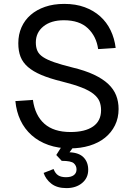

<svg xmlns="http://www.w3.org/2000/svg" viewBox="-20 -746 688 986"><path d="M340 16Q279 16 229 -1.5Q179 -19 142.5 -51.5Q106 -84 85 -128.5Q64 -173 59 -227L149 -233Q160 -153 208 -110.5Q256 -68 342 -68Q417 -68 458 -96.5Q499 -125 499 -180Q499 -205 491 -225Q483 -245 461 -263Q439 -281 399.5 -296.5Q360 -312 296 -328Q235 -343 192.5 -361Q150 -379 123.5 -402Q97 -425 85.5 -454.5Q74 -484 74 -524Q74 -569 90.5 -606Q107 -643 137.5 -669.5Q168 -696 211.5 -711Q255 -726 310 -726Q369 -726 415 -709Q461 -692 494.5 -662Q528 -632 548 -590.5Q568 -549 574 -500L484 -494Q475 -559 431.5 -600.5Q388 -642 308 -642Q242 -642 203 -610.5Q164 -579 164 -528Q164 -503 172 -485Q180 -467 201 -453Q222 -439 258 -426.5Q294 -414 350 -400Q417 -384 462.5 -362.5Q508 -341 536 -314.5Q564 -288 576.5 -256Q589 -224 589 -186Q589 -140 570.5 -102.5Q552 -65 519 -38.5Q486 -12 440 2Q394 16 340 16ZM321 220Q273 220 244 197.5Q215 175 204 142L255 122Q264 145 279 154.5Q294 164 319 164Q345 164 359 153.5Q373 143 373 124Q373 105 359 92.5Q345 80 297 80L269 50L307 -10H371L337 36Q386 38 409.5 62.5Q433 87 433 126Q433 168 401.5 194Q370 220 321 220Z"/></svg>

Font: Geist
Style: Regular
Weight: 400
Designer: Basement.studio, Andrés Briganti, Mateo Zaragoza
Foundry: Basement.studio, Vercel, Andrés Briganti, Guido Ferreyra, Mateo Zaragoza
Version: Version 1.401